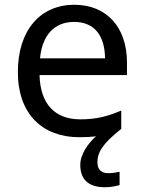

<svg xmlns="http://www.w3.org/2000/svg" viewBox="-20 -566 604 806"><path d="M389 116C389 75 408 39 489 -25V-102C433 -78 385 -65 317 -65C210 -65 149 -130 146 -251H513V-304C513 -450 429 -546 292 -546C150 -546 55 -440 55 -264C55 -85 160 10 313 10C339 10 362 9 383 6C350 36 317 81 317 126C317 185 349 220 420 220C446 220 463 216 482 211V155C471 157 456 161 434 161C406 161 389 146 389 116ZM291 -474C380 -474 420 -412 421 -321H148C157 -417 207 -474 291 -474Z"/></svg>

Font: Noto Sans Buginese
Style: Regular
Weight: 400
Designer: Monotype Design Team
Foundry: Monotype Imaging Inc.
Version: Version 2.002